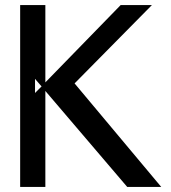

<svg xmlns="http://www.w3.org/2000/svg" viewBox="-20 -742 680 762"><path d="M145 -399 119 -373V-429ZM485 0H620L276 -411L583 -722H459L160 -415V-722H60V0H160V-381Z"/></svg>

Font: Perun
Style: Regular
Weight: 400
Foundry: Copyright (c) Stefan Peev, Context Ltd, 2016
Version: Version 1.089